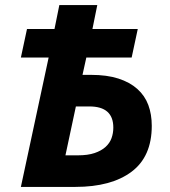

<svg xmlns="http://www.w3.org/2000/svg" viewBox="-20 -734 668 754"><path d="M171 -508H62L86 -620H194L213 -714H362L343 -620H521L497 -508H319L304 -440H337Q400 -440 445 -425.5Q490 -411 519.5 -384.5Q549 -358 562.5 -321.5Q576 -285 576 -240Q576 -119 496.5 -59.5Q417 0 276 0H62ZM286 -124Q325 -124 351.5 -133Q378 -142 394.5 -157Q411 -172 418 -191.5Q425 -211 425 -233Q425 -316 331 -316H278L237 -124Z"/></svg>

Font: BC Sans
Style: Bold Italic
Weight: 700
Italic angle: -12°
Designer: Monotype Design Team
Province of B.C.
Foundry: Monotype Imaging Inc.
Version: Version 2.000;GOOG;noto-source:20170915:90ef993387c0